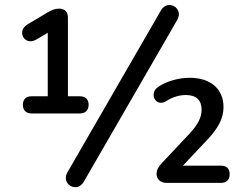

<svg xmlns="http://www.w3.org/2000/svg" viewBox="-20 -743 988 780"><path d="M700 -662C728 -709 662 -749 634 -701L254 -43C226 5 293 43 320 -4ZM303 -282C327 -282 340 -295 340 -317C340 -340 327 -352 303 -352H256V-670C256 -694 244 -708 220 -708C204 -708 190 -702 174 -693L92 -644C46 -617 79 -555 127 -582L174 -610V-352H109C86 -352 73 -340 73 -317C73 -295 86 -282 109 -282ZM877 0C901 0 913 -13 913 -35C913 -58 901 -70 877 -70H723L821 -174C868 -223 888 -264 888 -308C888 -381 836 -427 751 -427C707 -427 658 -414 623 -390C582 -363 614 -306 655 -332C679 -348 708 -357 735 -357C777 -357 799 -336 799 -298C799 -266 785 -238 749 -199L638 -81C625 -67 616 -54 616 -36C616 -15 633 0 656 0Z"/></svg>

Font: Nunito SemiBold
Style: Regular
Weight: 600
Designer: Vernon Adams
Foundry: Vernon Adams
Version: Version 3.602